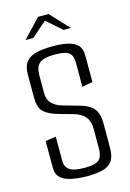

<svg xmlns="http://www.w3.org/2000/svg" viewBox="-119 -832 606 895"><g transform="rotate(-15 184.0 -384.5)"><path d="M189.8 3.8Q146.9 3.1 113.8 -3.3Q80.6 -9.7 61.5 -26.8Q42.5 -43.9 42.5 -76.2V-205.2L93.4 -212.5V-94.5Q93.4 -66.8 113.7 -52.1Q134 -37.4 187 -37.4Q222.7 -37.4 241.4 -44.7Q260.2 -52.1 266.8 -68.3Q273.4 -84.6 273.4 -110.6V-201.7Q273.4 -238.6 255.7 -260.2Q237.9 -281.7 203.8 -291.7L126.2 -313.5Q81.7 -326.7 62.1 -348Q42.5 -369.4 42.5 -414V-524.4Q42.5 -567.6 61 -588.6Q79.6 -609.6 112.7 -616.5Q145.7 -623.4 189.4 -623.4Q231.6 -623.4 261.5 -616.4Q291.5 -609.4 307.9 -592.3Q324.3 -575.2 324.3 -543.4V-414.4L273.4 -405.2V-521.3Q273.4 -554.9 256.3 -569.3Q239.3 -583.6 187.2 -583.6Q134.4 -583.6 113.9 -566.6Q93.4 -549.6 93.4 -507V-423.1Q93.4 -390.9 111.6 -372.5Q129.8 -354 158 -346L238.9 -323.1Q285.2 -310.2 304.7 -286Q324.3 -261.8 324.3 -216.3V-98.2Q324.3 -54.6 308.4 -33Q292.5 -11.4 262.7 -4.2Q232.8 3.1 189.8 3.8ZM73.8 -683.8 158.1 -773.5H208.7L292.9 -683.8H257.4L184.2 -747.8L110.9 -683.8Z"/></g></svg>

Font: Smooch Sans Thin
Style: Regular
Weight: 100
Designer: Robert E. Leuschke
Foundry: Robert E. Leuschke
Version: Version 1.010